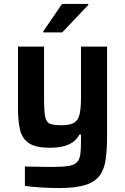

<svg xmlns="http://www.w3.org/2000/svg" viewBox="-20 -746 633 972"><path d="M280 206Q236 206 187 203Q138 200 106 195V97Q159 98 191.5 98.5Q224 99 248 99Q299 99 328 94Q357 89 370 75Q383 61 386.5 35.5Q390 10 390 -31V-65H382Q364 -31 327.5 -14.5Q291 2 232 2Q162 2 127.5 -20.5Q93 -43 82 -87Q71 -131 71 -196V-510H203V-245Q203 -183 209 -154.5Q215 -126 234 -119Q253 -112 293 -112Q336 -112 356.5 -125.5Q377 -139 383.5 -170Q390 -201 390 -251V-510H522V-58Q522 11 515 61Q508 111 484.5 143Q461 175 412 190.5Q363 206 280 206ZM199 -582V-587L294 -726H427V-721L295 -582Z"/></svg>

Font: Saira SemiBold
Style: Regular
Weight: 600
Designer: Hector Gatti with collaboration of the Omnibus-Type team
Foundry: Omnibus-Type
Version: Version 1.100; ttfautohint (v1.8.3)